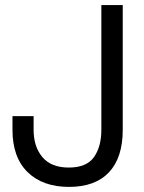

<svg xmlns="http://www.w3.org/2000/svg" viewBox="-20 -720 565 754"><path d="M29 -210V-264H112V-210Q112 -144 146.5 -103Q181 -62 250 -62Q320 -62 349 -103Q378 -144 378 -210V-700H462V-210Q462 -101 408 -43.5Q354 14 251 14Q148 14 88.5 -44Q29 -102 29 -210Z"/></svg>

Font: Space Grotesk Frontify
Style: Regular
Weight: 400
Designer: Florian Karsten
Version: Version 2.000